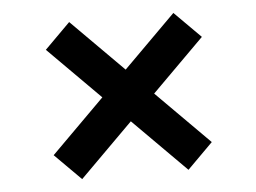

<svg xmlns="http://www.w3.org/2000/svg" viewBox="-40 -636 730 547"><g transform="rotate(-5 325.0 -362.5)"><path d="M176 -587 551 -211 478 -138 103 -514ZM99 -213 474 -587 549 -512 174 -138Z"/></g></svg>

Font: Parkinsans Light Medium
Style: Regular
Weight: 500
Version: Version 1.000